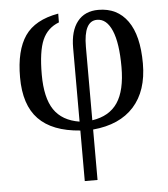

<svg xmlns="http://www.w3.org/2000/svg" viewBox="-50 -518 678 776"><g transform="rotate(-5 288.5 -129.5)"><path d="M314.5 212.9H262.7V7.8Q149.4 -0.5 94 -57.9Q38.6 -115.2 38.6 -227.5Q38.6 -336.4 79.1 -395.3Q119.6 -454.1 214.8 -470.7L214.4 -435.1Q167.5 -417.5 147.2 -371.3Q127 -325.2 127 -230.5Q127 -136.7 159.7 -88.1Q192.4 -39.6 262.7 -28.3V-327.1Q262.7 -396.5 292.5 -434.1Q322.3 -471.7 377.4 -471.7Q454.1 -471.7 496.1 -412.8Q538.1 -354 538.1 -240.2Q538.1 -129.4 480.5 -65.4Q422.9 -1.5 314.5 8.3ZM450.7 -233.4Q450.7 -330.6 429.2 -381.3Q407.7 -432.1 368.7 -432.1Q314.5 -432.1 314.5 -327.1V-29.3Q384.3 -39.6 417.5 -89.1Q450.7 -138.7 450.7 -233.4Z"/></g></svg>

Font: Tinos
Style: Regular
Weight: 400
Designer: Steve Matteson
Foundry: Monotype Imaging Inc.
Version: Version 1.23